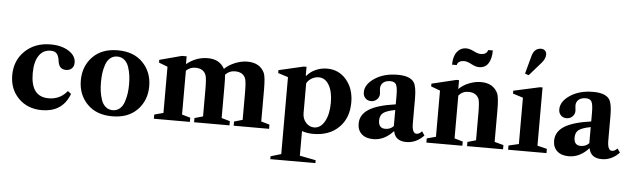

<svg xmlns="http://www.w3.org/2000/svg" viewBox="-60 -1102 5239 1594"><g transform="rotate(5 2559.0 -304.5)"><path d="M305 10Q187 10 111.5 -65.5Q36 -141 36 -258Q36 -381 119 -460.5Q202 -540 332 -540Q423 -540 483 -502Q543 -464 543 -407Q543 -376 525 -358Q507 -340 476 -340Q419 -340 410 -405Q405 -446 389.5 -467Q374 -488 337 -488Q274 -488 239 -436Q204 -384 204 -289Q204 -93 353 -93Q444 -93 501 -159L508 -167L536 -145L531 -133Q471 10 305 10Z M683 -461.5Q759 -540 892 -540Q1025 -540 1101 -461.5Q1177 -383 1177 -265Q1177 -147 1101 -68.5Q1025 10 892 10Q759 10 683 -68.5Q607 -147 607 -265Q607 -383 683 -461.5ZM892 -41Q926 -41 950.5 -62Q975 -83 987 -119Q999 -155 1004 -190Q1009 -225 1009 -265Q1009 -305 1004.5 -339.5Q1000 -374 988 -410Q976 -446 951.5 -467Q927 -488 892 -488Q857 -488 832.5 -467Q808 -446 796 -410Q784 -374 779.5 -339.5Q775 -305 775 -265Q775 -225 779.5 -190Q784 -155 796 -119Q808 -83 832.5 -62Q857 -41 892 -41Z M1469 -55 1539 -35V0H1239V-35L1314 -55V-440L1241 -468V-491L1425 -540H1465V-475Q1545 -540 1642 -540Q1741 -540 1782 -463Q1818 -498 1870 -519Q1922 -540 1972 -540Q2075 -540 2114 -460Q2129 -429 2129 -318V-55L2199 -35V0H1904V-35L1974 -55V-279Q1974 -374 1964 -399Q1944 -451 1875 -451Q1829 -451 1796 -416Q1799 -384 1799 -318V-55L1869 -35V0H1574V-35L1644 -55V-279Q1644 -374 1634 -399Q1614 -452 1545 -452Q1502 -452 1469 -421Z M2473 -5V200L2607 226V250H2231V226L2318 200V-441L2234 -468V-492L2441 -540H2464V-466H2469Q2497 -500 2541.5 -520Q2586 -540 2636 -540Q2734 -540 2797 -466Q2860 -392 2860 -277Q2860 -147 2780.5 -68.5Q2701 10 2568 10Q2518 10 2473 -5ZM2570 -44Q2624 -44 2657.5 -104Q2691 -164 2691 -260Q2691 -353 2659 -407.5Q2627 -462 2573 -462Q2542 -462 2513.5 -445Q2485 -428 2473 -403V-154Q2473 -108 2501.5 -76Q2530 -44 2570 -44Z M3068 10Q3006 10 2971 -21.5Q2936 -53 2936 -108Q2936 -183 3007 -228Q3078 -273 3229 -294V-367Q3229 -435 3216.5 -458.5Q3204 -482 3168 -482Q3130 -482 3108.5 -463.5Q3087 -445 3087 -414Q3087 -406 3089 -391.5Q3091 -377 3091 -370Q3091 -342 3071 -322.5Q3051 -303 3022 -303Q2993 -303 2974.5 -322Q2956 -341 2956 -371Q2956 -438 3035 -490Q3112 -540 3224 -540Q3328 -540 3361 -490Q3384 -454 3384 -356V-150Q3384 -66 3422 -66Q3445 -66 3466 -90L3489 -57Q3426 10 3343 10Q3251 10 3236 -69H3232Q3159 10 3068 10ZM3160 -84Q3202 -84 3229 -113V-247Q3156 -233 3129.5 -212Q3103 -191 3103 -149Q3103 -84 3160 -84Z M3740 -55 3810 -35V0H3510V-35L3585 -55V-440L3509 -468V-491L3713 -540H3735V-466Q3769 -500 3819 -520Q3869 -540 3919 -540Q4020 -540 4059 -460Q4074 -428 4074 -318V-55L4149 -35V0H3849V-35L3919 -55V-279Q3919 -376 3909 -399Q3887 -450 3821 -450Q3772 -450 3740 -412ZM3705 -663H3666Q3666 -732 3695.5 -770Q3725 -808 3773 -808Q3800 -808 3836 -790Q3872 -772 3894 -772Q3945 -772 3954 -810H3993Q3993 -740 3967 -701Q3941 -662 3891 -662Q3862 -662 3826 -681.5Q3790 -701 3766 -701Q3712 -701 3705 -663Z M4431 -55 4511 -35V0H4191V-35L4276 -55V-441L4191 -468V-492L4410 -540H4431ZM4307 -631 4276 -642 4317 -793Q4335 -859 4392 -859Q4412 -859 4424.5 -846.5Q4437 -834 4437 -814Q4437 -779 4404 -742Z M4697 10Q4635 10 4600 -21.5Q4565 -53 4565 -108Q4565 -183 4636 -228Q4707 -273 4858 -294V-367Q4858 -435 4845.5 -458.5Q4833 -482 4797 -482Q4759 -482 4737.5 -463.5Q4716 -445 4716 -414Q4716 -406 4718 -391.5Q4720 -377 4720 -370Q4720 -342 4700 -322.5Q4680 -303 4651 -303Q4622 -303 4603.5 -322Q4585 -341 4585 -371Q4585 -438 4664 -490Q4741 -540 4853 -540Q4957 -540 4990 -490Q5013 -454 5013 -356V-150Q5013 -66 5051 -66Q5074 -66 5095 -90L5118 -57Q5055 10 4972 10Q4880 10 4865 -69H4861Q4788 10 4697 10ZM4789 -84Q4831 -84 4858 -113V-247Q4785 -233 4758.5 -212Q4732 -191 4732 -149Q4732 -84 4789 -84Z"/></g></svg>

Font: Libre Caslon Text
Style: Bold
Weight: 700
Designer: Pablo Impallari, Rodrigo Fuenzalida
Foundry: Pablo Impallari, Rodrigo Fuenzalida
Version: Version 1.002